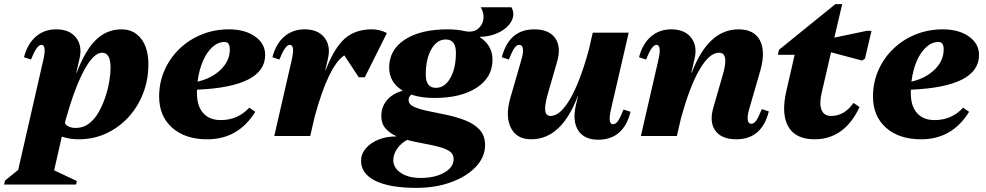

<svg xmlns="http://www.w3.org/2000/svg" viewBox="-96 -658 4772 929"><path d="M-76 235 -72 216 -8 164 114 -370Q130 -441 104 -441Q82 -441 54 -370L20 -381Q37 -446 77.5 -481Q118 -516 176 -516Q240 -516 271.5 -476.5Q303 -437 289 -375L273 -306H275Q317 -416 369 -466Q421 -516 492 -516Q552 -516 587 -470.5Q622 -425 622 -347Q622 -271 596 -205Q570 -139 524 -89.5Q478 -40 417 -12Q356 16 285 16Q241 16 203 3L166 166L276 218L272 235ZM222 -80 218 -62Q232 -39 271 -39Q307 -39 334.5 -60Q362 -81 381.5 -115.5Q401 -150 414 -189.5Q427 -229 433 -266Q439 -303 439 -330Q439 -403 398 -403Q357 -403 311.5 -319Q266 -235 222 -80Z M907 16Q800 16 737 -40Q674 -96 674 -191Q674 -259 700 -318Q726 -377 772 -421.5Q818 -466 879.5 -491Q941 -516 1012 -516Q1089 -516 1138 -481.5Q1187 -447 1187 -392Q1187 -238 857 -224Q857 -216 857 -207Q857 -145 887 -111Q917 -77 972 -77Q1055 -77 1110 -137L1139 -117Q1057 16 907 16ZM991 -455Q959 -455 931.5 -430Q904 -405 885.5 -362Q867 -319 860 -263Q929 -279 972.5 -321.5Q1016 -364 1016 -419Q1016 -455 991 -455Z M1231 0 1316 -370Q1332 -441 1306 -441Q1284 -441 1256 -370L1222 -381Q1239 -446 1279.5 -481Q1320 -516 1378 -516Q1442 -516 1473.5 -476.5Q1505 -437 1491 -375L1478 -319H1480Q1521 -426 1572 -471Q1623 -516 1703 -516Q1743 -516 1776 -498L1669 -284H1640L1570 -390Q1494 -340 1427 -95L1405 0Z M1919 251Q1790 251 1720.5 217Q1651 183 1651 120Q1651 87 1674 60Q1697 33 1735.5 17.5Q1774 2 1822 2V1Q1790 -13 1769.5 -36.5Q1749 -60 1749 -97Q1749 -141 1776.5 -173.5Q1804 -206 1853 -219Q1787 -259 1787 -331Q1787 -417 1863 -466.5Q1939 -516 2069 -516Q2116 -516 2155 -507Q2193 -500 2216 -518Q2239 -536 2243 -565.5Q2247 -595 2230 -623H2379Q2393 -596 2385 -570.5Q2377 -545 2353.5 -524.5Q2330 -504 2296.5 -492Q2263 -480 2226 -480V-478Q2287 -438 2287 -369Q2287 -284 2211 -234Q2135 -184 2005 -184Q1942 -184 1895 -200Q1881 -192 1881 -174Q1881 -153 1907.5 -141Q1934 -129 1976.5 -120.5Q2019 -112 2066 -102Q2113 -92 2155.5 -75.5Q2198 -59 2224.5 -30.5Q2251 -2 2251 44Q2251 102 2206.5 149Q2162 196 2087 223.5Q2012 251 1919 251ZM2013 -233Q2056 -233 2083 -280.5Q2110 -328 2110 -403Q2110 -467 2061 -467Q2018 -467 1991 -419.5Q1964 -372 1964 -297Q1964 -233 2013 -233ZM1807 117Q1807 154 1843.5 178.5Q1880 203 1938 203Q2009 203 2054 177Q2099 151 2099 111Q2099 87 2078.5 73.5Q2058 60 2024.5 51.5Q1991 43 1951.5 36Q1912 29 1874 19Q1845 34 1826 61Q1807 88 1807 117Z M2474 16Q2404 16 2376 -39.5Q2348 -95 2373 -183L2427 -370Q2437 -403 2434 -422Q2431 -441 2417 -441Q2404 -441 2393 -425.5Q2382 -410 2366 -370L2332 -381Q2367 -516 2489 -516Q2560 -516 2590 -474Q2620 -432 2600 -361L2555 -205Q2539 -149 2542 -123Q2545 -97 2568 -97Q2615 -97 2663 -180Q2711 -263 2753 -417L2772 -500H2946L2860 -128Q2844 -57 2870 -57Q2883 -57 2894 -72.5Q2905 -88 2921 -128L2955 -117Q2921 18 2798 18Q2731 18 2702 -26.5Q2673 -71 2690 -147L2701 -194H2700Q2621 16 2474 16Z M3005 0 3090 -370Q3106 -441 3080 -441Q3058 -441 3030 -370L2996 -381Q3013 -446 3053.5 -481Q3094 -516 3152 -516Q3216 -516 3247.5 -476.5Q3279 -437 3265 -375L3249 -306H3251Q3331 -516 3477 -516Q3553 -516 3581 -462.5Q3609 -409 3583 -317L3529 -130Q3519 -97 3522 -78Q3525 -59 3539 -59Q3552 -59 3563 -74.5Q3574 -90 3590 -130L3624 -119Q3590 16 3467 16Q3395 16 3365 -26Q3335 -68 3356 -139L3401 -295Q3433 -403 3383 -403Q3336 -403 3288 -320Q3240 -237 3198 -82L3179 0Z M3845 16Q3754 16 3718.5 -45Q3683 -106 3709 -219L3749 -393H3668L3673 -417L3946 -638H3979L3941 -476L4099 -509H4121L4089 -374L4075 -365L3925 -405L3880 -210Q3867 -156 3879 -126.5Q3891 -97 3925 -97Q3957 -97 3983.5 -112Q4010 -127 4034 -160L4063 -140Q3990 16 3845 16Z M4361 16Q4254 16 4191 -40Q4128 -96 4128 -191Q4128 -259 4154 -318Q4180 -377 4226 -421.5Q4272 -466 4333.5 -491Q4395 -516 4466 -516Q4543 -516 4592 -481.5Q4641 -447 4641 -392Q4641 -238 4311 -224Q4311 -216 4311 -207Q4311 -145 4341 -111Q4371 -77 4426 -77Q4509 -77 4564 -137L4593 -117Q4511 16 4361 16ZM4445 -455Q4413 -455 4385.5 -430Q4358 -405 4339.5 -362Q4321 -319 4314 -263Q4383 -279 4426.5 -321.5Q4470 -364 4470 -419Q4470 -455 4445 -455Z"/></svg>

Font: Platypi ExtraBold
Style: Italic
Weight: 800
Italic angle: -13°
Designer: David Sargent
Foundry: Bolt Cutter Type
Version: Version 1.200; ttfautohint (v1.8.4.7-5d5b)